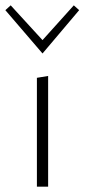

<svg xmlns="http://www.w3.org/2000/svg" viewBox="-33 -698 316 718"><path d="M126 -498 -13 -660 7 -678 126 -548 243 -678 263 -660ZM105 0V-407L147 -414V0Z"/></svg>

Font: EauTestText Light
Style: Regular
Weight: 300
Designer: Christian Thalmann (Catharsis Fonts)
Version: Version 0.001;PS 000.001;hotconv 1.0.88;makeotf.lib2.5.64775